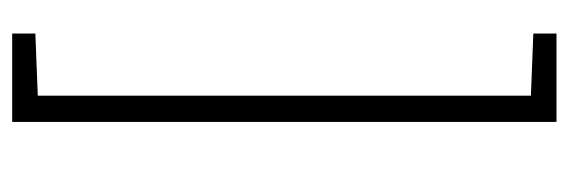

<svg xmlns="http://www.w3.org/2000/svg" viewBox="-329 -454 933 315"><g transform="rotate(-90 137.5 -296.5)"><path d="M95 150V-743H240V-705L138 -701V108L240 112V150Z"/></g></svg>

Font: Saira SemiCondensed ExtraLight
Style: Regular
Weight: 250
Width: 4
Designer: Hector Gatti with collaboration of the Omnibus-Type team
Foundry: Omnibus-Type
Version: Version 1.101